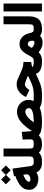

<svg xmlns="http://www.w3.org/2000/svg" viewBox="1296 -2060 775 3406"><g transform="rotate(-90 1683.0 -357.5)"><path d="M115.2 -640.1 200.2 -724.6 283.2 -642.1 365.7 -724.6 450.7 -639.6 365.7 -554.7 283.2 -637.7 200.2 -554.7ZM18.6 -230.5Q18.6 -313.5 82.8 -372.8Q147 -432.1 262.7 -471.2L258.8 -496.1L394.5 -524.4L438.5 -205.6Q442.9 -173.8 457.8 -160.2Q472.7 -146.5 501.5 -146.5H516.6V0H499.5Q371.6 0 327.1 -97.7Q273.4 -64.5 210.4 -64.5Q161.6 -64.5 117.7 -81.8Q73.7 -99.1 46.1 -136Q18.6 -172.9 18.6 -230.5ZM284.7 -332Q214.4 -303.2 188.2 -278.3Q162.1 -253.4 162.1 -236.3Q162.1 -220.7 170.2 -212.9Q178.2 -205.1 207.5 -205.1Q242.7 -205.1 268.1 -223.4Q293.5 -241.7 293.5 -264.6Q293.5 -276.4 292 -288.1Z M676.8 -53.7Q649.4 -26.9 615.2 -13.4Q581.1 0 527.8 0H497.1V-146.5H528.8Q578.6 -146.5 594.2 -163.3Q609.9 -180.2 609.9 -219.2V-681.6H751V-219.2Q751 -176.3 763.9 -161.4Q776.9 -146.5 818.4 -146.5H834V0H819.3Q772.5 0 737.8 -13.7Q703.1 -27.3 676.8 -53.7Z M1062 -178.2Q1142.1 -305.2 1225.3 -374Q1308.6 -442.9 1398.4 -442.9Q1461.4 -442.9 1509.8 -415.5Q1558.1 -388.2 1585.7 -341.1Q1613.3 -293.9 1613.3 -234.4Q1613.3 -210.9 1607.4 -189.2Q1601.6 -167.5 1592.3 -147.9Q1615.2 -146.5 1644 -146.5H1658.7V0H1644Q1536.6 0 1474.6 -40.5Q1386.2 0 1232.4 0H1207.5Q1130.9 0 1075.2 -12.9Q1019.5 -25.9 984.9 -56.2Q958 -28.3 921.4 -14.2Q884.8 0 834 0H814.5V-146.5H833.5Q870.6 -146.5 887.5 -152.6Q904.3 -158.7 908.9 -174.3Q913.6 -189.9 913.6 -218.3Q913.6 -247.1 911.6 -280.3Q909.7 -313.5 908.2 -342.3L1045.9 -358.9L1057.1 -208Q1058.1 -198.7 1059.3 -191.2Q1060.5 -183.6 1062 -178.2ZM1230.5 -147Q1321.3 -147 1373 -158.9Q1424.8 -170.9 1446.3 -189.9Q1467.8 -209 1467.8 -231Q1467.8 -259.3 1450.2 -277.3Q1432.6 -295.4 1401.9 -295.4Q1364.7 -295.4 1317.1 -260Q1269.5 -224.6 1213.9 -147Z M2285.2 -190.4Q2257.3 -187.5 2239.3 -184.6Q2221.2 -181.6 2192.4 -170.4Q2198.2 -162.6 2220.9 -154.5Q2243.7 -146.5 2292 -146.5H2318.4V0H2290Q2210.4 0 2153.3 -24.2Q2096.2 -48.3 2074.7 -108.9Q1990.2 -64.5 1901.9 -32.2Q1813.5 0 1717.3 0H1639.2V-146.5H1718.8Q1770.5 -146.5 1815.9 -156.5Q1861.3 -166.5 1908 -185.8Q1954.6 -205.1 2009.3 -232.4L2042.5 -249.5Q2035.2 -252.4 2027.8 -255.6Q2020.5 -258.8 2010.7 -262.2Q1908.7 -303.7 1890.6 -303.7Q1872.6 -303.7 1851.8 -291.5Q1831.1 -279.3 1815.9 -259.3L1787.6 -223.1L1664.6 -284.7L1687.5 -324.7Q1720.2 -381.3 1773.4 -415.3Q1826.7 -449.2 1891.1 -449.2Q1928.7 -449.2 1968.3 -435.1Q2007.8 -420.9 2051.8 -399.4Q2095.7 -377.9 2127 -364.5Q2158.2 -351.1 2183.1 -343.8Q2208 -336.4 2232.4 -332.8Q2256.8 -329.1 2287.1 -327.6Z M2458 -58.6Q2428.2 -30.3 2393.6 -15.1Q2358.9 0 2319.8 0H2298.8V-146.5H2316.9Q2345.2 -147.5 2365.7 -172.4Q2386.2 -197.3 2406.2 -237.3Q2443.4 -312 2489.7 -355Q2536.1 -397.9 2599.6 -397.9Q2658.2 -397.9 2699 -372.3Q2739.7 -346.7 2764.4 -305.2Q2789.1 -263.7 2798.8 -215.8Q2808.1 -172.9 2821.3 -159.7Q2834.5 -146.5 2848.1 -146.5H2861.3V0H2847.7Q2821.8 0 2796.9 -8.5Q2772 -17.1 2752 -34.7Q2727.5 -10.3 2696.8 0.2Q2666 10.7 2628.4 10.7Q2580.6 10.7 2538.8 -7.6Q2497.1 -25.9 2458 -58.6ZM2534.7 -181.2Q2558.1 -156.7 2584.2 -144.5Q2610.4 -132.3 2626.5 -132.3Q2643.6 -132.3 2653.8 -141.8Q2664.1 -151.4 2664.1 -171.9Q2664.1 -212.4 2646 -231.9Q2627.9 -251.5 2602.1 -251.5Q2570.3 -251.5 2534.7 -181.2Z M2841.8 0V-146.5H2881.3Q2929.2 -146.5 2941.9 -163.3Q2954.6 -180.2 2954.6 -226.1V-681.6H3095.7V-226.6Q3095.7 -121.1 3044.4 -60.5Q2993.2 0 2880.9 0Z M3181.6 -681.6H3322.8V-0.5H3181.6Z"/></g></svg>

Font: Vazir Black UI
Style: Black-UI
Weight: 900
Designer: Saber Rastikerdar
Foundry: Saber Rastikerdar
Version: Version 30.1.0